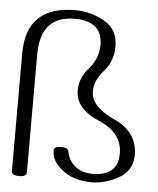

<svg xmlns="http://www.w3.org/2000/svg" viewBox="-51 -718 638 774"><g transform="rotate(5 268.5 -331.0)"><path d="M54.7 11.7Q24.4 11.7 24.4 -5.4V-482.4Q24.4 -674.3 223.6 -674.3Q284.7 -674.3 340.6 -643.1Q396.5 -611.8 396.5 -542Q396.5 -482.9 358.9 -440.7Q321.3 -398.4 321.3 -355Q321.3 -293 416.7 -249.8Q512.2 -206.5 512.2 -113.8Q512.2 -50.3 457.5 -19.5Q402.8 11.2 347.7 11.2Q283.2 11.2 239.7 -18.1Q184.6 -54.7 184.6 -102.5Q184.6 -120.1 212.9 -120.1Q241.7 -120.1 244.1 -104.5Q252 -63 285.2 -40.5Q311.5 -22.9 347.2 -22.9Q451.7 -22.9 451.7 -113.8Q451.7 -198.2 356 -238.5Q260.3 -278.8 260.3 -353.5Q260.3 -404.3 297.9 -445.8Q335.4 -487.3 335.9 -542.5Q335.9 -639.6 223.6 -639.6Q85 -639.6 85 -482.4V-5.4Q85 11.7 54.7 11.7Z"/></g></svg>

Font: Gayathri Thin
Style: Regular
Weight: 100
Designer: Binoy Dominic <binoy.domenic@gmail.com>
Foundry: SMC
Version: Version 1.000